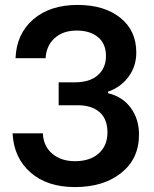

<svg xmlns="http://www.w3.org/2000/svg" viewBox="-20 -750 626 779"><path d="M284 9Q171 9 103.5 -50.5Q36 -110 31 -209H154Q156 -157 192 -126.5Q228 -96 284 -96Q345 -96 380.5 -127.5Q416 -159 416 -213Q416 -267 384 -295Q352 -323 295 -323H218V-416H284Q344 -416 377 -445Q410 -474 410 -523Q410 -572 378 -599Q346 -626 291 -626Q236 -626 202 -595.5Q168 -565 165 -514H43Q47 -613 115 -671.5Q183 -730 295 -730Q403 -730 468 -678Q533 -626 533 -537Q533 -481 501.5 -438.5Q470 -396 418 -378V-372Q477 -358 510.5 -312.5Q544 -267 544 -204Q544 -106 472 -48.5Q400 9 284 9Z"/></svg>

Font: Mona Sans SemiBold
Style: Regular
Weight: 600
Designer: Deni Anggara
Foundry: GitHub
Version: Version 2.000;Glyphs 3.2.3 (3260)